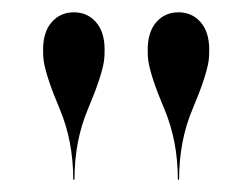

<svg xmlns="http://www.w3.org/2000/svg" viewBox="-20 -780 410 312"><path d="M319 -681Q315 -655 293 -603Q271 -551 271 -488H269Q269 -551 247 -603Q225 -655 221 -681Q220 -688 220 -699Q220 -728 234 -744Q248 -760 270 -760Q292 -760 306 -744Q320 -728 320 -699Q320 -688 319 -681ZM149 -681Q145 -655 123 -603Q101 -551 101 -488H99Q99 -551 77 -603Q55 -655 51 -681Q50 -688 50 -699Q50 -728 64 -744Q78 -760 100 -760Q122 -760 136 -744Q150 -728 150 -699Q150 -688 149 -681Z"/></svg>

Font: Bodoni* 72
Style: Regular
Weight: 400
Version: Version 1.003